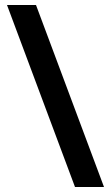

<svg xmlns="http://www.w3.org/2000/svg" viewBox="-20 -741 444 768"><path d="M124 -721H8L280 7H396Z"/></svg>

Font: Noto Sans Armenian ExtraCondensed
Style: Regular
Weight: 400
Width: 2
Designer: Monotype Design Team
Foundry: Monotype Imaging Inc.
Version: Version 2.008